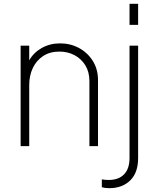

<svg xmlns="http://www.w3.org/2000/svg" viewBox="-20 -765 831 1005"><path d="M88 0H133V-320Q133 -369 151.5 -408.5Q170 -448 205.5 -471.5Q241 -495 291 -495Q335 -495 370.5 -476Q406 -457 427 -422.5Q448 -388 448 -340V0H493V-345Q493 -403 465.5 -446.5Q438 -490 393 -514Q348 -538 295 -538Q241 -538 198 -513.5Q155 -489 133 -449V-526H88ZM658 -635H703V-745H658ZM552 220Q620 220 661.5 179.5Q703 139 703 62V-526H658V62Q658 118 629.5 147.5Q601 177 549 177Q530 177 513 174V215Q530 220 552 220Z"/></svg>

Font: Plus Jakarta Sans ExtraLight
Style: Regular
Weight: 200
Designer: Gumpita Rahayu
Foundry: Tokotype
Version: Version 2.004; ttfautohint (v1.8.3)